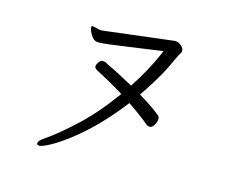

<svg xmlns="http://www.w3.org/2000/svg" viewBox="-97 -814 1195 979"><g transform="rotate(15 500.0 -324.5)"><path d="M338 -627 711 -672H717Q731 -672 746 -659Q761 -646 761 -634.5Q761 -623 756 -617.5Q751 -612 718.5 -542Q686 -472 611 -362Q682 -320 728 -282Q734 -278 734 -264Q734 -250 723.5 -233Q713 -216 702 -216Q691 -216 685 -221Q638 -260 570 -306Q453 -154 328 -59Q274 -18 235 2.5Q196 23 182.5 23Q169 23 169 14Q169 0 196 -18Q261 -62 348 -143Q435 -224 518 -340Q438 -389 369 -424Q354 -433 354 -442Q354 -451 363 -464.5Q372 -478 382.5 -478Q393 -478 399 -475Q482 -435 555 -394Q621 -492 670 -607Q618 -600 494 -582Q370 -564 341 -564H335Q317 -564 305 -578.5Q293 -593 287 -608.5Q281 -624 281 -629.5Q281 -635 287 -636H288Q295 -636 323 -628Z"/></g></svg>

Font: ToneOZ-Pinyin-WenKai-Regular
Style: Regular
Weight: 400
Designer: Fontworks Inc.
Foundry: ToneOZ
Version: Version 0.240331